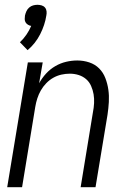

<svg xmlns="http://www.w3.org/2000/svg" viewBox="-20 -780 540 800"><path d="M95 -571 63 -604Q78 -618 90 -635.5Q102 -653 110 -672Q103 -673 96.5 -677Q90 -681 86.5 -687Q83 -693 83 -700.5Q83 -708 84 -715Q86 -724 90 -733Q94 -742 101.5 -748.5Q109 -755 118 -757.5Q127 -760 136 -760Q145 -760 153.5 -757.5Q162 -755 167.5 -748.5Q173 -742 174 -733Q175 -724 173 -715Q167 -676 147.5 -637.5Q128 -599 95 -571ZM10 0 96 -520H158L143 -433Q155 -455 172 -473.5Q189 -492 210.5 -504.5Q232 -517 255.5 -522.5Q279 -528 302 -528Q328 -528 352 -520Q376 -512 393 -495Q410 -478 419 -454.5Q428 -431 431.5 -406Q435 -381 433.5 -355Q432 -329 428 -302L378 0H316L367 -311Q371 -331 372 -350Q373 -369 370 -387Q367 -405 359.5 -422Q352 -439 338.5 -450.5Q325 -462 307.5 -467.5Q290 -473 271 -473Q253 -473 235.5 -469Q218 -465 202 -456Q186 -447 172.5 -433Q159 -419 150 -403Q141 -387 135.5 -370Q130 -353 127 -335L72 0Z"/></svg>

Font: Iosevka Curly Light
Style: Italic
Weight: 300
Italic angle: -9°
Monospace: yes
Designer: Belleve Invis
Foundry: Belleve Invis
Version: Version 22.1.2; ttfautohint (v1.8.4)